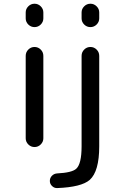

<svg xmlns="http://www.w3.org/2000/svg" viewBox="-20 -794 649 1010"><path d="M115.2 -66.4V-500Q115.2 -519.5 128.9 -533.2Q142.6 -546.9 161.6 -546.9Q180.7 -546.9 194.3 -533.2Q208 -519.5 208 -500V-66.4Q208 -47.9 194.3 -34.2Q180.7 -20.5 161.6 -20.5Q142.6 -20.5 128.9 -34.2Q115.2 -47.9 115.2 -66.4ZM115.2 -697.3V-728.5Q115.2 -747.1 128.9 -760.7Q142.6 -774.4 161.6 -774.4Q180.7 -774.4 194.3 -760.7Q208 -747.1 208 -728.5V-697.3Q208 -678.7 194.3 -665Q180.7 -651.4 161.6 -651.4Q142.6 -651.4 128.9 -665Q115.2 -678.7 115.2 -697.3ZM409.2 -500Q409.2 -519.5 422.9 -533.2Q436.5 -546.9 455.6 -546.9Q474.6 -546.9 488.3 -533.2Q502 -519.5 502 -500V-24.4Q502 107.4 452.1 152.3Q408.2 190.4 281.2 195.3Q280.3 195.3 279.3 195.3Q264.6 195.3 253.9 184.6Q242.2 173.8 242.2 157.7Q242.2 141.6 253.4 130.4Q264.6 119.1 281.2 118.2Q358.4 114.3 380.9 93.8Q409.2 68.4 409.2 -24.4ZM409.2 -697.3V-728.5Q409.2 -747.1 422.9 -760.7Q436.5 -774.4 455.6 -774.4Q474.6 -774.4 488.3 -760.7Q502 -747.1 502 -728.5V-697.3Q502 -678.7 488.3 -665Q474.6 -651.4 455.6 -651.4Q436.5 -651.4 422.9 -665Q409.2 -678.7 409.2 -697.3Z"/></svg>

Font: Gen Jyuu Gothic Regular
Style: Regular
Weight: 400
Designer: [Source Han Sans]
Ryoko NISHIZUKA  (kana & ideographs); Paul D. Hunt (Latin, Greek & Cyrillic); Wenlong ZHANG  (bopomofo
Version: Version 1.002.20150607